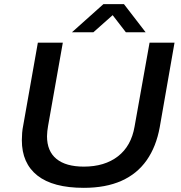

<svg xmlns="http://www.w3.org/2000/svg" viewBox="-20 -891 871 923"><path d="M383 12Q235 12 160 -47Q85 -106 85 -217Q85 -234 86.5 -252.5Q88 -271 92 -290L162 -686H282L211 -285Q209 -274 207.5 -260.5Q206 -247 206 -236Q206 -164 251.5 -127Q297 -90 383 -90Q483 -90 547 -139.5Q611 -189 627 -283L699 -686H819L748 -280Q731 -186 685 -120.5Q639 -55 563.5 -21.5Q488 12 383 12ZM326 -736 477 -871H576L680 -736H585L500 -846H553L429 -736Z"/></svg>

Font: Archivo SemiExpanded Medium
Style: Italic
Weight: 500
Width: 6
Italic angle: -10°
Designer: Hector Gatti
Foundry: Omnibus-Type
Version: Version 2.001